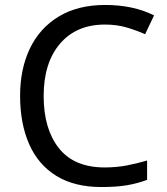

<svg xmlns="http://www.w3.org/2000/svg" viewBox="-20 -744 672 774"><path d="M403 -645Q288 -645 222 -568Q156 -491 156 -357Q156 -224 217.5 -146.5Q279 -69 402 -69Q449 -69 491 -77Q533 -85 573 -97V-19Q533 -4 490.5 3Q448 10 389 10Q280 10 207 -35Q134 -80 97.5 -163Q61 -246 61 -358Q61 -466 100.5 -548.5Q140 -631 217 -677.5Q294 -724 404 -724Q517 -724 601 -682L565 -606Q532 -621 491.5 -633Q451 -645 403 -645Z"/></svg>

Font: Noto Sans Old Permic
Style: Regular
Weight: 400
Designer: Monotype Design Team
Foundry: Monotype Imaging Inc.
Version: Version 2.001; ttfautohint (v1.8.4.7-5d5b)